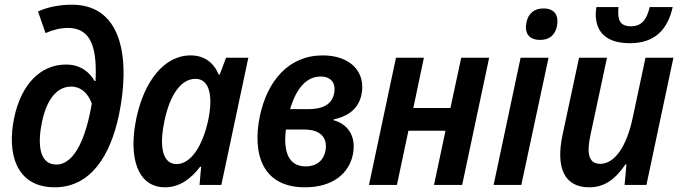

<svg xmlns="http://www.w3.org/2000/svg" viewBox="-20 -788 2898 818"><path d="M213 10C367 10 450 -126 486 -295C534 -522 509 -768 286 -768C235 -768 182 -758 142 -739L174 -647C205 -661 239 -669 269 -669C351 -669 388 -612 388 -486C388 -476 388 -459 387 -443H383C361 -481 323 -513 261 -513C149 -513 70 -424 41 -289C8 -135 48 10 213 10ZM220 -87C145 -87 140 -178 159 -269C179 -364 222 -419 283 -419C326 -419 356 -389 371 -347C349 -214 302 -87 220 -87Z M683 10C744 10 793 -25 833 -78H837L830 0H923L1038 -542H943L916 -470H912C890 -522 850 -552 792 -552C678 -552 595 -440 562 -289C525 -119 565 10 683 10ZM732 -89C675 -89 656 -158 681 -274C703 -381 750 -452 812 -452C874 -453 889 -376 866 -271C841 -162 792 -89 732 -89Z M1279 10C1398 10 1466 -49 1483 -128C1497 -193 1475 -255 1401 -276V-279C1469 -294 1508 -328 1520 -385C1540 -483 1471 -552 1355 -552C1210 -552 1119 -444 1087 -293C1054 -132 1098 10 1279 10ZM1346 -462C1391 -462 1413 -433 1403 -388C1394 -345 1357 -323 1295 -323H1216C1245 -422 1293 -462 1346 -462ZM1283 -79C1212 -79 1186 -137 1198 -236H1277C1345 -236 1376 -202 1367 -147C1359 -104 1328 -79 1283 -79Z M1552 0H1671L1720 -231H1878L1829 0H1949L2064 -542H1945L1899 -328H1741L1786 -542H1667Z M2282 -618C2320 -618 2345 -638 2353 -677C2361 -719 2346 -752 2295 -752C2256 -752 2231 -731 2223 -693C2214 -650 2230 -618 2282 -618ZM2083 0H2201L2317 -542H2198Z M2663 -604C2764 -604 2823 -655 2846 -758H2748C2735 -702 2712 -676 2668 -676C2630 -676 2614 -694 2614 -732C2614 -741 2614 -747 2615 -758H2521C2519 -746 2518 -736 2518 -728C2518 -649 2566 -604 2663 -604ZM2490 10C2556 10 2601 -24 2645 -88H2649L2641 0H2734L2849 -542H2730L2676 -288C2650 -164 2599 -90 2537 -90C2486 -90 2480 -138 2495 -210L2566 -542H2447L2377 -215C2346 -71 2386 10 2490 10Z"/></svg>

Font: Noto Sans SemiCondensed SemiBold
Style: Italic
Weight: 600
Width: 4
Italic angle: -12°
Designer: Monotype Design Team
Foundry: Monotype Imaging Inc.
Version: Version 2.013